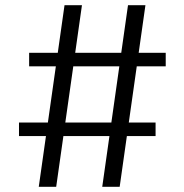

<svg xmlns="http://www.w3.org/2000/svg" viewBox="-20 -718 709 738"><path d="M92 -515H617V-463H92ZM53 -247H578V-195H53ZM228 -698H295L196 0H129ZM472 -698H539L440 0H373Z"/></svg>

Font: Bitter Thin
Style: Regular
Weight: 400
Version: Version 3.021